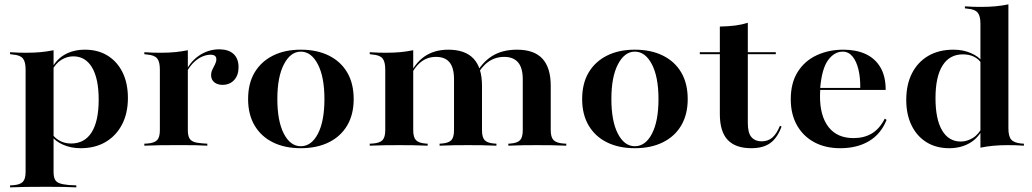

<svg xmlns="http://www.w3.org/2000/svg" viewBox="-20 -651 4613 858"><path d="M157.3 183.9Q121.8 183.9 93.1 184.3Q64.5 184.7 25 186.3V177.4L39.5 176.6Q70.2 174.2 82.3 161.3Q94.4 148.4 94.4 116.9V-208.9H219.4V116.9Q219.4 138.7 225.4 150.8Q231.5 162.9 246.4 168.1Q261.3 173.4 287.9 175.8L321 177.4V186.3Q288.7 184.7 262.9 184.3Q237.1 183.9 212.1 183.9Q187.1 183.9 157.3 183.9ZM359.7 -429Q417.7 -429 460.9 -402.4Q504 -375.8 527.8 -327.4Q551.6 -279 551.6 -212.9Q551.6 -145.2 525.4 -94.8Q499.2 -44.4 452 -16.5Q404.8 11.3 340.3 11.3Q296.8 11.3 261.7 -4.4Q226.6 -20.2 212.9 -41.1L214.5 -50.8Q225.8 -33.1 248 -21.4Q270.2 -9.7 297.6 -9.7Q358.1 -9.7 389.5 -59.7Q421 -109.7 421 -205.6Q421 -299.2 391.5 -349.2Q362.1 -399.2 307.3 -399.2Q279.8 -399.2 254 -383.5Q228.2 -367.7 209.7 -331.5L207.3 -338.7Q230.6 -385.5 269.8 -407.3Q308.9 -429 359.7 -429ZM94.4 -208.9V-340.3Q94.4 -375 82.3 -389.9Q70.2 -404.8 37.1 -407.3L25 -408.9V-417.7Q49.2 -416.1 64.5 -415.7Q79.8 -415.3 99.2 -415.3Q133.9 -415.3 162.9 -418.1Q191.9 -421 219.4 -426.6V-417.7V-208.9Z M757.3 -2.4Q721.8 -2.4 693.1 -2Q664.5 -1.6 625 0V-8.9L639.5 -9.7Q670.2 -12.1 682.3 -25Q694.4 -37.9 694.4 -69.4V-208.9H819.4V-69.4Q819.4 -48.4 825 -35.9Q830.6 -23.4 844.8 -17.7Q858.9 -12.1 883.1 -10.5L906.5 -8.9V0Q877.4 -1.6 853.6 -2Q829.8 -2.4 807.3 -2.4Q784.7 -2.4 757.3 -2.4ZM694.4 -208.9V-340.3Q694.4 -375 682.3 -389.9Q670.2 -404.8 637.1 -407.3L625 -408.9V-417.7Q649.2 -416.1 664.5 -415.7Q679.8 -415.3 699.2 -415.3Q733.9 -415.3 762.9 -418.1Q791.9 -421 819.4 -426.6V-417.7V-208.9ZM974.2 -271.8Q951.6 -271.8 937.5 -283.5Q923.4 -295.2 923.4 -314.5Q923.4 -329 929.4 -340.7Q935.5 -352.4 941.1 -364.1Q946.8 -375.8 946.8 -386.3Q946.8 -406.5 921 -406.5Q903.2 -406.5 884.3 -398.4Q865.3 -390.3 848.4 -374.6Q831.5 -358.9 818.5 -337.1L817.7 -346.8Q841.1 -386.3 879 -408.5Q916.9 -430.6 959.7 -430.6Q1000.8 -430.6 1023.4 -410.1Q1046 -389.5 1046 -350.8Q1046 -314.5 1026.2 -293.1Q1006.5 -271.8 974.2 -271.8Z M1324.2 11.3Q1252.4 11.3 1199.6 -14.9Q1146.8 -41.1 1117.7 -90.3Q1088.7 -139.5 1088.7 -208.1Q1088.7 -278.2 1117.7 -327Q1146.8 -375.8 1199.6 -402.4Q1252.4 -429 1324.2 -429Q1396 -429 1449.2 -402.8Q1502.4 -376.6 1531.5 -327.4Q1560.5 -278.2 1560.5 -208.1Q1560.5 -139.5 1531.5 -90.3Q1502.4 -41.1 1449.2 -14.9Q1396 11.3 1324.2 11.3ZM1324.2 2.4Q1371.8 2.4 1400.8 -53.6Q1429.8 -109.7 1429.8 -208.1Q1429.8 -307.3 1400.4 -363.7Q1371 -420.2 1324.2 -420.2Q1278.2 -420.2 1248.8 -363.7Q1219.4 -307.3 1219.4 -208.9Q1219.4 -109.7 1248.4 -53.6Q1277.4 2.4 1324.2 2.4Z M1764.5 -2.4Q1729 -2.4 1700.4 -2Q1671.8 -1.6 1632.3 0V-8.9L1646.8 -9.7Q1677.4 -12.1 1689.5 -25Q1701.6 -37.9 1701.6 -69.4V-208.9H1826.6V-69.4Q1826.6 -37.9 1838.7 -25Q1850.8 -12.1 1879.8 -9.7L1891.1 -8.9V0Q1854 -1.6 1826.2 -2Q1798.4 -2.4 1764.5 -2.4ZM1701.6 -208.9V-340.3Q1701.6 -375 1689.5 -389.9Q1677.4 -404.8 1644.4 -407.3L1632.3 -408.9V-417.7Q1656.5 -416.1 1671.8 -415.7Q1687.1 -415.3 1706.5 -415.3Q1741.1 -415.3 1770.2 -418.1Q1799.2 -421 1826.6 -426.6V-417.7V-208.9ZM2008.9 -208.9V-296.8Q2008.9 -347.6 1989.1 -372.2Q1969.4 -396.8 1928.2 -396.8Q1888.7 -396.8 1859.3 -372.6Q1829.8 -348.4 1806.5 -296.8L1804 -302.4Q1832.3 -367.7 1876.6 -398.4Q1921 -429 1983.1 -429Q2058.9 -429 2096.4 -388.7Q2133.9 -348.4 2133.9 -267.7V-208.9ZM2071.8 -2.4Q2037.1 -2.4 2009.7 -2Q1982.3 -1.6 1944.4 0V-8.9L1955.6 -9.7Q1985.5 -12.1 1997.2 -25Q2008.9 -37.9 2008.9 -69.4V-208.9H2133.9V-69.4Q2133.9 -37.9 2145.6 -25Q2157.3 -12.1 2187.1 -9.7L2198.4 -8.9V0Q2161.3 -1.6 2133.5 -2Q2105.6 -2.4 2071.8 -2.4ZM2316.1 -208.9V-296.8Q2316.1 -347.6 2295.2 -372.2Q2274.2 -396.8 2233.1 -396.8Q2193.5 -396.8 2162.5 -375Q2131.5 -353.2 2104.8 -304.8L2102.4 -312.9Q2132.3 -371 2178.2 -400Q2224.2 -429 2290.3 -429Q2366.9 -429 2404 -388.7Q2441.1 -348.4 2441.1 -267.7V-208.9ZM2379 -2.4Q2344.4 -2.4 2316.9 -2Q2289.5 -1.6 2251.6 0V-8.9L2262.9 -9.7Q2292.7 -12.1 2304.4 -25Q2316.1 -37.9 2316.1 -69.4V-208.9H2441.1V-69.4Q2441.1 -37.9 2453.6 -25Q2466.1 -12.1 2496.8 -9.7L2510.5 -8.9V0Q2472.6 -1.6 2443.5 -2Q2414.5 -2.4 2379 -2.4Z M2816.9 11.3Q2745.2 11.3 2692.3 -14.9Q2639.5 -41.1 2610.5 -90.3Q2581.5 -139.5 2581.5 -208.1Q2581.5 -278.2 2610.5 -327Q2639.5 -375.8 2692.3 -402.4Q2745.2 -429 2816.9 -429Q2888.7 -429 2941.9 -402.8Q2995.2 -376.6 3024.2 -327.4Q3053.2 -278.2 3053.2 -208.1Q3053.2 -139.5 3024.2 -90.3Q2995.2 -41.1 2941.9 -14.9Q2888.7 11.3 2816.9 11.3ZM2816.9 2.4Q2864.5 2.4 2893.5 -53.6Q2922.6 -109.7 2922.6 -208.1Q2922.6 -307.3 2893.1 -363.7Q2863.7 -420.2 2816.9 -420.2Q2771 -420.2 2741.5 -363.7Q2712.1 -307.3 2712.1 -208.9Q2712.1 -109.7 2741.1 -53.6Q2770.2 2.4 2816.9 2.4Z M3337.1 11.3Q3266.9 11.3 3231.9 -25.8Q3196.8 -62.9 3196.8 -141.1V-208.9H3321.8V-100.8Q3321.8 -56.5 3338.3 -37.9Q3354.8 -19.4 3383.1 -19.4Q3412.1 -19.4 3431.5 -36.3Q3450.8 -53.2 3465.3 -88.7L3472.6 -85.5Q3454 -34.7 3422.2 -11.7Q3390.3 11.3 3337.1 11.3ZM3196.8 -208.9V-532.3Q3236.3 -533.1 3266.5 -537.1Q3296.8 -541.1 3321.8 -549.2V-208.9ZM3107.3 -408.9V-417.7H3446.8V-408.9Z M3734.7 11.3Q3668.5 11.3 3619 -15.3Q3569.4 -41.9 3541.5 -91.1Q3513.7 -140.3 3513.7 -207.3Q3513.7 -280.6 3544.8 -329.8Q3575.8 -379 3629.4 -404Q3683.1 -429 3749.2 -429Q3805.6 -429 3848 -409.7Q3890.3 -390.3 3914.1 -350.4Q3937.9 -310.5 3937.9 -249.2H3604L3602.4 -258.1H3824.2Q3825 -304 3816.1 -340.7Q3807.3 -377.4 3789.5 -398.8Q3771.8 -420.2 3746 -420.2Q3708.1 -420.2 3680.2 -381.9Q3652.4 -343.5 3645.2 -256.5L3646 -254.8Q3645.2 -246.8 3644.8 -238.3Q3644.4 -229.8 3644.4 -220.2Q3644.4 -132.3 3682.7 -83.1Q3721 -33.9 3794.4 -33.9Q3841.1 -33.9 3875.8 -54.4Q3910.5 -75 3933.9 -121L3941.9 -115.3Q3916.9 -52.4 3863.7 -20.6Q3810.5 11.3 3734.7 11.3Z M4221.8 11.3Q4163.7 11.3 4120.6 -15.3Q4077.4 -41.9 4053.6 -90.7Q4029.8 -139.5 4029.8 -204Q4029.8 -273.4 4055.6 -323.8Q4081.5 -374.2 4128.6 -401.6Q4175.8 -429 4241.1 -429Q4284.7 -429 4319.8 -413.3Q4354.8 -397.6 4368.5 -376.6L4366.1 -366.9Q4355.6 -385.5 4333.9 -396.8Q4312.1 -408.1 4283.1 -408.1Q4223.4 -408.1 4191.9 -358.1Q4160.5 -308.1 4160.5 -212.1Q4160.5 -118.5 4189.9 -68.5Q4219.4 -18.5 4273.4 -18.5Q4300.8 -18.5 4327 -34.3Q4353.2 -50 4371.8 -86.3L4374.2 -79Q4350.8 -32.3 4311.3 -10.5Q4271.8 11.3 4221.8 11.3ZM4361.3 0V-208.9H4486.3V-77.4Q4486.3 -41.9 4498.8 -27.4Q4511.3 -12.9 4543.5 -9.7L4555.6 -8.9V0Q4532.3 -1.6 4516.9 -2Q4501.6 -2.4 4482.3 -2.4Q4447.6 -2.4 4418.1 0.4Q4388.7 3.2 4361.3 8.9ZM4361.3 -208.9V-545.2Q4361.3 -579.8 4348.8 -594.8Q4336.3 -609.7 4304 -612.1L4291.9 -613.7V-622.6Q4315.3 -621 4330.6 -620.6Q4346 -620.2 4366.1 -620.2Q4400.8 -620.2 4429.8 -623Q4458.9 -625.8 4486.3 -631.5V-622.6V-208.9Z"/></svg>

Font: Playfair 144pt SemiExpanded ExtraBold
Style: Regular
Weight: 800
Width: 6
Designer: Claus Eggers Sørensen
Foundry: Claus Eggers Sørensen
Version: Version 2.203